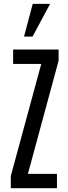

<svg xmlns="http://www.w3.org/2000/svg" viewBox="-20 -994 357 1014"><path d="M37.1 0V-64.9L197.8 -656.2H49.3V-732.4H289.6V-673.8L127.4 -75.7H280.8V0ZM106.9 -800.8 152.8 -973.6H244.6L151.9 -800.8Z"/></svg>

Font: AntonioLight
Style: Regular
Weight: 300
Designer: Vernon Adams
Foundry: Vernon Adams
Version: Version 1.002